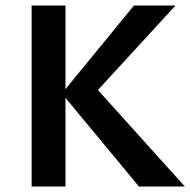

<svg xmlns="http://www.w3.org/2000/svg" viewBox="-20 -678 692 698"><path d="M485 0 205 -338 467 -658H618L305 -317L315 -374L652 0ZM95 0V-658H218V0Z"/></svg>

Font: Ysabeau
Style: Bold
Weight: 700
Designer: Christian Thalmann (Catharsis Fonts)
Version: Version 2.000;gftools[0.9.27.dev2+g8671c4b]